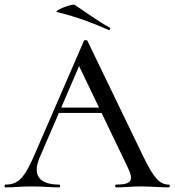

<svg xmlns="http://www.w3.org/2000/svg" viewBox="-24 -808 753 828"><path d="M222 -756C311 -734 376 -709 444 -679C450 -676 454 -687 449 -689C391 -721 346 -756 298 -787C288 -794 203 -760 222 -756ZM704 -12C665 -12 639 -39 592 -137L353 -632C351 -636 339 -636 338 -632L125 -141C80 -37 53 -12 0 -12C-6 -12 -6 0 0 0C42 0 64 -4 113 -4C164 -4 191 0 231 0C237 0 237 -12 231 -12C147 -12 113 -51 148 -131L230 -321H414L526 -88C555 -29 543 -12 477 -12C471 -12 471 0 477 0C516 0 542 -4 585 -4C623 -4 666 0 704 0C710 0 710 -12 704 -12ZM240 -344 317 -523 403 -344Z"/></svg>

Font: Cormorant Infant Book
Style: Regular
Weight: 500
Designer: Christian Thalmann (Catharsis Fonts)
Version: Version 1.000;PS 002.000;hotconv 1.0.88;makeotf.lib2.5.64775